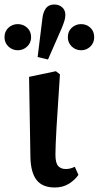

<svg xmlns="http://www.w3.org/2000/svg" viewBox="-46 -818 438 852"><path d="M197 14Q143 14 117 -18.5Q91 -51 89 -118L83 -477L202 -502L220 -488Q210 -341 205 -255.5Q200 -170 200 -132Q200 -95 212 -81.5Q224 -68 246 -68Q258 -68 268 -71Q278 -74 286 -78L302 -42Q286 -19 259.5 -2.5Q233 14 197 14ZM33 -595Q9 -595 -8.5 -611.5Q-26 -628 -26 -653Q-26 -679 -8.5 -695Q9 -711 33 -711Q57 -711 74.5 -695Q92 -679 92 -653Q92 -628 74.5 -611.5Q57 -595 33 -595ZM167 -554 121 -565 142 -735Q145 -764 157.5 -781Q170 -798 195 -798Q216 -798 230 -785.5Q244 -773 244 -752Q244 -739 240 -726Q236 -713 227 -691ZM314 -595Q290 -595 272.5 -611.5Q255 -628 255 -653Q255 -679 272.5 -695Q290 -711 314 -711Q338 -711 355 -695Q372 -679 372 -653Q372 -628 355 -611.5Q338 -595 314 -595Z"/></svg>

Font: Source Serif 4 SmText Semibold
Style: Regular
Weight: 600
Designer: Frank Grießhammer
Foundry: Adobe
Version: Version 4.005;hotconv 1.1.0;makeotfexe 2.6.0